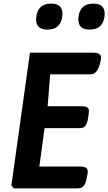

<svg xmlns="http://www.w3.org/2000/svg" viewBox="-20 -1044 600 1064"><path d="M263 -1024Q326 -1024 326 -968Q326 -961 325 -952Q315 -880 243 -880Q180 -880 180 -936Q180 -943 181 -952Q191 -1024 263 -1024ZM497 -1024Q560 -1024 560 -968Q560 -961 559 -952Q549 -880 477 -880Q414 -880 414 -936Q414 -943 415 -952Q425 -1024 497 -1024ZM501 -752Q540 -750 540 -725Q540 -713 533 -688Q518 -632 481 -632H258L244 -455H437Q473 -455 473 -428Q473 -424 469.5 -397.5Q466 -371 457 -352.5Q448 -334 423 -334H227L198 -121H429Q452 -120 460 -111.5Q468 -103 466 -86Q459 -37 447.5 -18.5Q436 0 409 0H57L43 -16L146 -752Z"/></svg>

Font: Chau Philomene One
Style: Italic
Weight: 400
Designer: Vicente Lamonaca
Foundry: TipoType
Version: Version 1.002